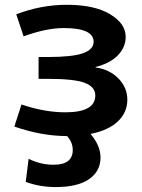

<svg xmlns="http://www.w3.org/2000/svg" viewBox="-20 -550 583 790"><path d="M373 -274.4V-272.5Q430.7 -264.6 467.3 -227.1Q503.9 -189.5 503.9 -139.6Q503.9 -87.9 465.3 -50.8Q426.8 -13.7 352.5 1Q393.6 49.8 393.6 97.7Q393.6 154.3 346.7 187Q299.8 219.7 209 219.7Q142.6 219.7 85.9 198.2L97.7 103.5Q147.5 127.9 200.2 127.9Q279.3 127.9 279.3 67.4Q279.3 35.2 255.9 9.8H254.9Q151.4 9.8 39.1 -29.3L68.4 -120.1Q163.1 -87.9 249 -87.9Q372.1 -87.9 372.1 -157.2Q372.1 -192.4 329.1 -209Q286.1 -225.6 176.8 -225.6H138.7V-315.4H176.8Q278.3 -315.4 321.8 -331.1Q365.2 -346.7 365.2 -377.9Q365.2 -434.6 242.2 -434.6Q170.9 -434.6 77.1 -400.4L46.9 -491.2Q149.4 -530.3 254.9 -530.3Q368.2 -530.3 432.6 -491.7Q497.1 -453.1 497.1 -398.4Q497.1 -355.5 464.8 -322.3Q432.6 -289.1 373 -274.4Z"/></svg>

Font: Mgen+ 1c bold
Style: Bold
Weight: 700
Designer: [Source Han Sans]
Ryoko NISHIZUKA  (kana & ideographs); Paul D. Hunt (Latin, Greek & Cyrillic); Wenlong ZHANG  (bopomofo
Version: Version 1.059.20150602